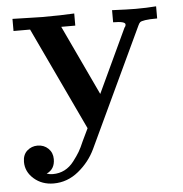

<svg xmlns="http://www.w3.org/2000/svg" viewBox="-49 -491 703 738"><g transform="rotate(-5 303.0 -122.0)"><path d="M22 107.9Q22 80.1 39.1 64.9Q56.2 49.8 79.1 49.8Q104 49.8 120.6 65.9Q137.2 82 137.2 106.9Q137.2 146 105 160.2Q116.2 164.1 128.9 164.1Q153.8 164.1 174.3 153.6Q194.8 143.1 210.4 122.6Q226.1 102.1 234.6 87.6Q243.2 73.2 253.9 47.9L276.9 0L89.8 -397H25.9V-443.8Q35.6 -443.8 79.8 -442.4Q124 -440.9 140.1 -440.9Q214.4 -440.9 264.2 -443.8V-397H210L336.9 -127L452.1 -373Q457 -377.9 457 -384.8Q457 -397 410.2 -397V-443.8Q473.1 -440.9 501 -440.9Q543.9 -440.9 580.1 -443.8V-397Q549.3 -397 533.7 -394.5Q518.1 -392.1 513.9 -388.4Q509.8 -384.8 505.9 -376L291 81.1Q268.1 129.9 225.1 165Q182.1 200.2 128.9 200.2Q84 200.2 53 173.1Q22 146 22 107.9Z"/></g></svg>

Font: CMU Serif
Style: Bold
Weight: 700
Version: Version 0.7.0